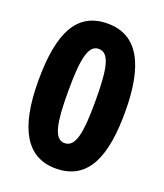

<svg xmlns="http://www.w3.org/2000/svg" viewBox="-136 -815 781 915"><g transform="rotate(20 254.5 -357.0)"><path d="M474 -356C474 -597 404 -724 253 -724C100 -724 34 -603 34 -356C34 -112 107 10 254 10C423 10 474 -139 474 -356ZM185 -356C185 -517 200 -596 253 -596C308 -596 323 -523 323 -356C323 -195 308 -118 253 -118C199 -118 185 -197 185 -356Z"/></g></svg>

Font: Noto Sans Sinhala UI Condensed ExtraBold
Style: Regular
Weight: 800
Width: 3
Designer: Jelle Bosma - Monotype Design Team
Foundry: Monotype Imaging Inc.
Version: Version 2.006